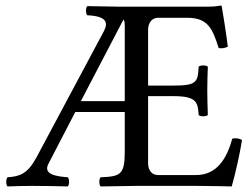

<svg xmlns="http://www.w3.org/2000/svg" viewBox="-20 -669 905 691"><path d="M429 -122C429 -39 412 -34 342 -31C336 -25 336 -4 342 2C391 1 472 0 472 0H686C734 0 814 2 814 2C828 -48 843 -114 851 -165C841 -171 829 -173 816 -170C796 -98 761 -39 685 -39H549C527 -39 513 -55 513 -82V-323H604C689 -323 692 -300 695 -255C701 -249 722 -249 728 -255C727 -290 726 -309 726 -343C726 -377 727 -399 728 -429C722 -435 701 -435 695 -429C692 -374 689 -361 604 -361H513V-561C513 -585 525 -605 549 -605H654C729 -605 745 -565 767 -496C779 -494 790 -496 800 -501C795 -542 780 -638 778 -646C778 -648 777 -649 774 -649C757 -646 749 -645 725 -645H409C409 -645 344 -646 294 -647C288 -641 288 -620 294 -614C364 -611 370 -588 354 -557L111 -102C79 -43 51 -34 7 -31C1 -25 1 -4 7 2C44 1 57 0 96 0C137 0 187 1 224 2C230 -4 230 -25 224 -31C186 -34 134 -40 154 -79L251 -266H429ZM271 -305 424 -598C428 -596 429 -587 429 -575V-305Z"/></svg>

Font: Libertinus Serif
Style: Regular
Weight: 400
Designer: Philipp H. Poll, Khaled Hosny
Foundry: Caleb Maclennan
Version: Version 7.050;RELEASE